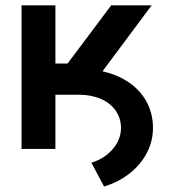

<svg xmlns="http://www.w3.org/2000/svg" viewBox="-20 -550 625 709"><path d="M59.6 -530.3H184.6V-315.4H229.5L390.6 -530.3H540L358.4 -286.6Q415.5 -273.9 457.5 -244.6Q499.5 -215.3 522.2 -172.4Q544.9 -129.4 544.9 -77.1Q544.9 -29.3 522.5 14.2Q500 57.6 459 90.1Q418 122.6 364.3 138.7L317.4 50.8Q365.7 36.1 396 1Q426.3 -34.2 426.8 -77.1Q426.8 -113.3 407.2 -141.4Q387.7 -169.4 352.3 -184.8Q316.9 -200.2 270.5 -200.2H184.6V0H59.6Z"/></svg>

Font: Pretendard GOV SemiBold
Style: Regular
Weight: 600
Designer: Base glyphs from Inter by Rasmus Andersson; Hangeul glyphs from Noto Sans CJK(Source Han Sans) by Jang Soo-young and Kan
Foundry: Kil Hyung-jin
Version: Version 1.309